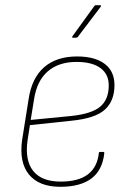

<svg xmlns="http://www.w3.org/2000/svg" viewBox="-20 -707 506 738"><path d="M212 11Q130 11 91.5 -36Q53 -83 65 -169L90 -326Q102 -407 149.5 -448.5Q197 -490 276 -490Q345 -490 382.5 -461.5Q420 -433 420 -380Q420 -319 383 -285.5Q346 -252 255 -243L95 -226L86 -168Q75 -91 107.5 -50Q140 -9 213 -9Q281 -9 317.5 -36.5Q354 -64 360 -119Q360 -123 365 -123H378Q381 -123 381 -119Q374 -53 331.5 -21Q289 11 212 11ZM98 -246 252 -261Q331 -269 364.5 -296.5Q398 -324 398 -379Q398 -422 366 -445.5Q334 -469 274 -469Q206 -469 164 -433Q122 -397 111 -326ZM260 -562Q258 -562 257.5 -563.5Q257 -565 258 -567L342 -683Q344 -687 348 -687H365Q367 -687 368 -685Q369 -683 367 -681L279 -565Q277 -562 272 -562Z"/></svg>

Font: Sofia Sans Semi Condensed Thin
Style: Italic
Weight: 250
Italic angle: -9°
Version: Version 4.100